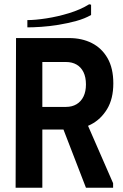

<svg xmlns="http://www.w3.org/2000/svg" viewBox="-20 -878 576 898"><path d="M55 -700H178V0H53ZM303 -700Q363 -700 409.5 -676.5Q456 -653 483 -606Q510 -559 510 -488Q510 -416 481 -368Q452 -320 405.5 -296Q359 -272 307 -272H110V-700ZM174 -378H289Q317 -378 338 -390.5Q359 -403 370.5 -426.5Q382 -450 382 -483Q382 -517 370.5 -540.5Q359 -564 338 -576Q317 -588 289 -588H174ZM251 -339 368 -344 509 -21V0H382ZM397 -858 406 -856V-808Q377 -791 337 -780Q297 -769 254 -762Q211 -755 173 -752.5Q135 -750 108 -750V-784Q144 -784 196.5 -792Q249 -800 303 -816.5Q357 -833 397 -858Z"/></svg>

Font: Phudu Medium
Style: Regular
Weight: 500
Version: Version 1.005;gftools[0.9.23]